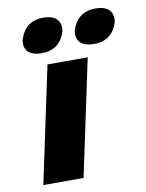

<svg xmlns="http://www.w3.org/2000/svg" viewBox="-80 -756 620 813"><g transform="rotate(-10 229.5 -349.0)"><path d="M146 -500 40 0H213L319 -500ZM61 -622C51 -576 79 -551 131 -551C187 -551 217 -581 231 -622L232 -625C241 -667 220 -698 162 -698C106 -698 76 -668 62 -625ZM285 -622C275 -576 304 -551 356 -551C412 -551 442 -581 456 -622L457 -625C466 -667 445 -698 387 -698C331 -698 300 -668 286 -625Z"/></g></svg>

Font: LT Wave Black
Style: Italic
Weight: 900
Designer: Daniel Lyons
Version: Version 2.5 (Glyphs App)